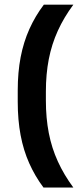

<svg xmlns="http://www.w3.org/2000/svg" viewBox="-20 -696 354 839"><path d="M180.5 -296.5V-256Q180.5 -180.5 193.2 -114.8Q206 -49 232.8 9.5Q259.5 68 300.5 123.5H170Q133 74 107.8 17.5Q82.5 -39 70 -105.5Q57.5 -172 57.5 -251.5V-300.5Q57.5 -380 70.2 -446.2Q83 -512.5 108.5 -569.2Q134 -626 171.5 -675.5H300.5Q259.5 -620.5 232.8 -561.8Q206 -503 193.2 -437.5Q180.5 -372 180.5 -296.5Z"/></svg>

Font: Anek Devanagari Medium SemiBold
Style: Regular
Weight: 600
Version: Version 1.003